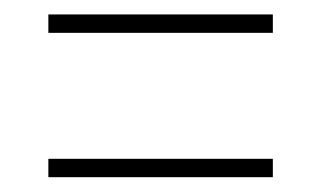

<svg xmlns="http://www.w3.org/2000/svg" viewBox="-20 -414 445 266"><path d="M47 -368.5V-394H358V-368.5ZM47 -168.5V-194H358V-168.5Z"/></svg>

Font: Imbue 50pt ExtraBold
Style: Regular
Weight: 800
Designer: Tyler Finck
Foundry: Etcetera Type Company
Version: Version 1.102; ttfautohint (v1.8.3)